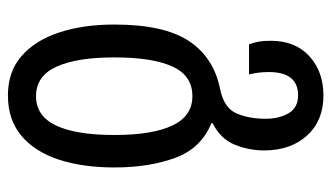

<svg xmlns="http://www.w3.org/2000/svg" viewBox="-196 -391 837 485"><g transform="rotate(-90 222.5 -148.5)"><path d="M224 -547Q284 -547 323.5 -512.5Q363 -478 383 -417.5Q403 -357 403 -278Q403 -153 361.5 -90Q320 -27 240 -11Q192 -1 178.5 30.5Q165 62 165 104Q165 138 179 162Q193 186 224 186Q283 186 283 112Q283 97 281.5 86Q280 75 277 62H353Q358 75 360 87.5Q362 100 362 117Q362 179 323 214.5Q284 250 224 250Q160 250 122.5 208.5Q85 167 85 100Q85 62 99.5 26Q114 -10 154 -30V-33Q90 -59 66 -125Q42 -191 42 -278Q42 -357 61.5 -417.5Q81 -478 121.5 -512.5Q162 -547 224 -547ZM222 -476Q172 -476 148 -425.5Q124 -375 124 -278Q124 -182 148 -131.5Q172 -81 222 -81Q274 -81 297 -131.5Q320 -182 320 -278Q320 -373 296.5 -424.5Q273 -476 222 -476Z"/></g></svg>

Font: Noto Sans Georgian ExtraCondensed
Style: Regular
Weight: 400
Width: 2
Designer: Monotype Design Team, Akaki Razmadze
Foundry: Google LLC
Version: Version 2.005; ttfautohint (v1.8.4.7-5d5b)